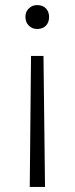

<svg xmlns="http://www.w3.org/2000/svg" viewBox="-20 -554 294 755"><path d="M97 181 102 -334H151L157 181ZM126 -440Q107 -440 93.5 -453Q80 -466 80 -488Q80 -508 93.5 -521Q107 -534 126 -534Q148 -534 160.5 -521Q173 -508 173 -487Q173 -466 160.5 -453Q148 -440 126 -440Z"/></svg>

Font: Onest ExtraLight
Style: Regular
Weight: 250
Designer: Dmitri Voloshin, Andrey Kudryavtsev
Foundry: Dmitri Voloshin, Andrey Kudryavtsev
Version: Version 1.000;gftools[0.9.33]